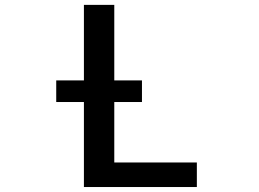

<svg xmlns="http://www.w3.org/2000/svg" viewBox="-20 -751 1040 772"><path d="M206.1 -340.8V-427.7H317.4V-731.4H439.5V-427.7H550.8V-340.8H439.5V-97.7H771.5V1H317.4V-340.8Z"/></svg>

Font: GenEi Gothic M SemiBold
Style: Regular
Weight: 500
Designer: o_tamon (Modified); [Source Han Sans]
Ryoko NISHIZUKA  (kana & ideographs); Paul D. Hunt (Latin, Greek & Cyrillic); Wenl
Version: Version 1.1a;Original Version 1.004